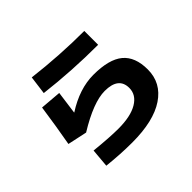

<svg xmlns="http://www.w3.org/2000/svg" viewBox="-172 -1027 1344 1344"><g transform="rotate(-45 500.0 -355.0)"><path d="M176 -565 333 -552Q316 -423 310 -382L311 -381Q454 -473 592 -473Q746 -473 817 -414Q888 -355 888 -230Q888 -97 774.5 -21Q661 55 449 55Q334 55 206 41L218 -97Q363 -82 449 -82Q571 -82 638 -122Q705 -162 705 -230Q705 -337 568 -337Q456 -337 270 -223L126 -254Q153 -403 176 -565ZM274 -765Q523 -735 764 -735V-598Q506 -598 256 -628Z"/></g></svg>

Font: Mplus 1p ExtraBold
Style: Regular
Weight: 800
Version: Version 1.061